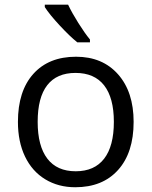

<svg xmlns="http://www.w3.org/2000/svg" viewBox="-20 -786 644 816"><path d="M547.9 -268.1Q547.9 -137.2 481.9 -63.7Q416 9.8 299.8 9.8Q228 9.8 172.4 -23.9Q116.7 -57.6 86.4 -120.6Q56.2 -183.6 56.2 -268.1Q56.2 -398.9 121.6 -471.9Q187 -544.9 303.2 -544.9Q415.5 -544.9 481.7 -470.2Q547.9 -395.5 547.9 -268.1ZM140.1 -268.1Q140.1 -165.5 181.2 -111.8Q222.2 -58.1 301.8 -58.1Q381.3 -58.1 422.6 -111.6Q463.9 -165 463.9 -268.1Q463.9 -370.1 422.6 -423.1Q381.3 -476.1 300.8 -476.1Q221.2 -476.1 180.7 -423.8Q140.1 -371.6 140.1 -268.1ZM362.3 -606H308.6Q276.9 -631.3 233.4 -678.2Q189.9 -725.1 170.4 -755.9V-766.1H269.5Q285.2 -732.4 313 -688.2Q340.8 -644 362.3 -618.2Z"/></svg>

Font: f0_31487 
Style: Regular
Weight: 400
Foundry: Ascender Corporation
Version: Version 1.10